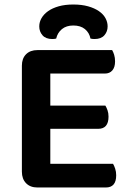

<svg xmlns="http://www.w3.org/2000/svg" viewBox="-20 -829 580 851"><path d="M146 2Q114 2 95.5 -17Q77 -36 77 -68V-538Q77 -570 95.5 -588.5Q114 -607 146 -607H477Q482 -599 486 -586Q490 -573 490 -557Q490 -531 478 -517Q466 -503 445 -503H203V-361H447Q452 -353 456.5 -340.5Q461 -328 461 -312Q461 -258 415 -258H203V-103H481Q486 -95 490.5 -81.5Q495 -68 495 -52Q495 2 449 2ZM305 -716Q274 -716 254.5 -700Q235 -684 229 -658Q224 -657 220.5 -656.5Q217 -656 212 -656Q183 -656 168.5 -672.5Q154 -689 154 -712Q154 -731 164 -748.5Q174 -766 193 -779.5Q212 -793 240 -801Q268 -809 305 -809Q342 -809 370.5 -801Q399 -793 418.5 -779.5Q438 -766 447.5 -748.5Q457 -731 457 -712Q457 -689 442.5 -672.5Q428 -656 399 -656Q394 -656 390 -656.5Q386 -657 381 -658Q376 -684 356.5 -700Q337 -716 305 -716Z"/></svg>

Font: Baloo Bhai 2 SemiBold
Style: Regular
Weight: 600
Designer: Supriya Tembe, Noopur Datye and Ek Type
Foundry: Ek Type
Version: Version 1.640;PS 1.000;hotconv 16.6.51;makeotf.lib2.5.65220;